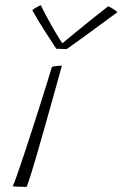

<svg xmlns="http://www.w3.org/2000/svg" viewBox="-20 -727 478 748"><path d="M84 1Q79.5 1 67.8 0.8Q56 0.5 44.8 0Q33.5 -0.5 29.5 -1Q34.5 -11.5 45.5 -42.2Q56.5 -73 71 -117Q85.5 -161 101.8 -210.8Q118 -260.5 133.5 -309.5Q149 -358.5 161.8 -399.5Q174.5 -440.5 182 -466Q187 -468 193 -469Q199 -470 206.2 -470.5Q213.5 -471 221 -471Q216.5 -455 206.5 -418.5Q196.5 -382 183 -333.8Q169.5 -285.5 154.8 -233.8Q140 -182 126.2 -134Q112.5 -86 101.2 -50.2Q90 -14.5 84 1ZM401.5 -702.5Q407.5 -700 412.8 -697Q418 -694 422.8 -691Q427.5 -688 431.2 -685Q435 -682 437.5 -679.5Q394 -647.5 360.5 -623Q327 -598.5 303 -581Q279 -563.5 263.5 -552.5Q248 -541.5 240 -536Q233.5 -536 226 -536.2Q218.5 -536.5 211.8 -536.8Q205 -537 199.5 -537Q176.5 -571.5 153 -608.2Q129.5 -645 105.5 -687.5Q109.5 -691 114.8 -694.2Q120 -697.5 126.2 -700.8Q132.5 -704 139 -707Q148.5 -686.5 161.8 -662Q175 -637.5 188.2 -614.5Q201.5 -591.5 211.8 -575.2Q222 -559 225.5 -555.5H219.5Q238 -571 271.2 -598.2Q304.5 -625.5 340 -654Q375.5 -682.5 401.5 -702.5Z"/></svg>

Font: Grandstander Thin
Style: Italic
Weight: 100
Italic angle: -15°
Designer: Tyler Finck
Foundry: Etcetera Type Co
Version: Version 1.200